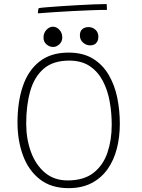

<svg xmlns="http://www.w3.org/2000/svg" viewBox="-20 -926 717 971"><path d="M326.5 25.5Q238.5 25.5 181.2 -19.5Q124 -64.5 96.2 -140Q68.5 -215.5 68.5 -306.5Q68.5 -411.5 95.8 -491Q123 -570.5 180.2 -615.2Q237.5 -660 326.5 -660Q399.5 -660 449.2 -629.8Q499 -599.5 529.2 -548.2Q559.5 -497 572.8 -432.8Q586 -368.5 586 -300.5Q586 -233 570.8 -174Q555.5 -115 523.8 -70.2Q492 -25.5 443 0Q394 25.5 326.5 25.5ZM322 -13.5Q404 -13.5 453 -52Q502 -90.5 523.5 -154.5Q545 -218.5 545 -294.5Q545 -354.5 534.8 -412.2Q524.5 -470 500 -516.8Q475.5 -563.5 434 -591.5Q392.5 -619.5 330 -619.5Q248 -619.5 200.5 -578Q153 -536.5 132.8 -464.8Q112.5 -393 112.5 -301Q112.5 -224 136.2 -158.5Q160 -93 206.8 -53.2Q253.5 -13.5 322 -13.5ZM248.5 -688.5Q230.5 -688.5 215.2 -701.5Q200 -714.5 200 -736Q200 -759.5 215 -775.2Q230 -791 247.5 -791Q266 -791 280.5 -775.2Q295 -759.5 295 -736.5Q295 -716 280.5 -702.2Q266 -688.5 248.5 -688.5ZM436.5 -696.5Q415.5 -696.5 399.8 -710.8Q384 -725 384 -747Q384 -768 396.2 -778.5Q408.5 -789 427 -789Q448 -789 462.8 -775.5Q477.5 -762 477.5 -740Q477.5 -726 472.2 -716.2Q467 -706.5 458 -701.5Q449 -696.5 436.5 -696.5ZM521 -876Q485 -876 440 -874.2Q395 -872.5 346.8 -870Q298.5 -867.5 253 -864.5Q207.5 -861.5 171.5 -858.5Q171.5 -864 172.8 -872.8Q174 -881.5 176 -885Q187.5 -887 218.2 -889.5Q249 -892 290 -894.8Q331 -897.5 374.8 -900Q418.5 -902.5 457 -904Q495.5 -905.5 519.5 -905.5Z"/></svg>

Font: Grandstander Thin Thin
Style: Regular
Weight: 250
Version: Version 1.200